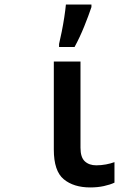

<svg xmlns="http://www.w3.org/2000/svg" viewBox="-20 -812 603 842"><path d="M376 10Q303 10 259.5 -26Q216 -62 216 -156V-542H333V-164Q333 -122 352 -104.5Q371 -87 402 -87Q424 -87 445 -91Q466 -95 482 -101V-11Q463 -2 435.5 4Q408 10 376 10ZM239 -619Q244 -640 250.5 -672Q257 -704 262 -737Q267 -770 269 -792H381V-781Q369 -745 349.5 -696.5Q330 -648 307 -606H239Z"/></svg>

Font: Noto Sans Mono SemiCondensed SemiBold
Style: Regular
Weight: 600
Width: 4
Designer: Monotype Design Team
Foundry: Monotype Imaging Inc.
Version: Version 2.014; ttfautohint (v1.8.4.7-5d5b)